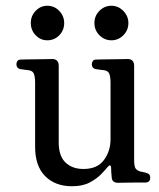

<svg xmlns="http://www.w3.org/2000/svg" viewBox="-20 -635 554 667"><path d="M230 12Q172 12 137 -23Q102 -58 102 -125V-347Q102 -367 98 -378Q94 -389 80 -391Q72 -392 64 -393Q56 -394 50 -395Q37 -398 37 -412Q37 -418 40.5 -423Q44 -428 51 -428Q54 -428 69 -428.5Q84 -429 103.5 -429Q123 -429 139.5 -429.5Q156 -430 161 -430Q184 -430 184 -406V-140Q184 -93 207.5 -70.5Q231 -48 270 -48Q318 -48 341 -79Q364 -110 364 -151V-347Q364 -367 360 -378Q356 -389 342 -391Q334 -392 326 -393Q318 -394 312 -395Q299 -398 299 -412Q299 -418 302.5 -423Q306 -428 313 -428Q316 -428 331 -428.5Q346 -429 365.5 -429Q385 -429 401.5 -429.5Q418 -430 423 -430Q446 -430 446 -406V-81Q446 -58 450.5 -50.5Q455 -43 468 -39Q473 -38 478.5 -37Q484 -36 489 -34Q502 -31 502 -18Q502 -3 488 -1Q484 -1 463 -1Q442 -1 420 -0.5Q398 0 390 0Q368 0 368 -21Q367 -26 366.5 -36.5Q366 -47 366 -53Q364 -67 354 -55Q347 -46 331.5 -30Q316 -14 291.5 -1Q267 12 230 12ZM367 -495Q343 -495 325.5 -512.5Q308 -530 308 -555Q308 -580 325.5 -597.5Q343 -615 367 -615Q391 -615 408.5 -597Q426 -579 426 -555Q426 -530 408.5 -512.5Q391 -495 367 -495ZM144 -495Q121 -495 104 -512.5Q87 -530 87 -555Q87 -580 104 -597.5Q121 -615 144 -615Q169 -615 186 -597Q203 -579 203 -555Q203 -530 186 -512.5Q169 -495 144 -495Z"/></svg>

Font: TsukuhouMincho
Style: Regular
Weight: 400
Designer: Iose
Foundry: Typographish
Version: Version 1.001; ttfautohint (v1.8.3)